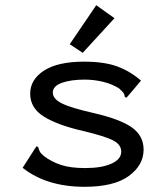

<svg xmlns="http://www.w3.org/2000/svg" viewBox="-20 -708 640 738"><path d="M305 10Q159 10 67 -63L115 -138L121 -146L127 -142Q129 -134 132.5 -126.5Q136 -119 148 -109Q176 -87 213 -74.5Q250 -62 307 -62Q371 -62 408.5 -79Q446 -96 446 -125Q446 -153 413.5 -169Q381 -185 302 -204Q204 -226 150 -259Q96 -292 96 -348Q96 -402 149 -436.5Q202 -471 303 -471Q381 -471 431 -452.5Q481 -434 522 -398L472 -339L465 -332L459 -337Q459 -345 454.5 -351Q450 -357 438 -368Q411 -385 376.5 -393.5Q342 -402 305 -402Q252 -402 217.5 -389.5Q183 -377 183 -352Q183 -328 218 -310.5Q253 -293 342 -273Q445 -249 488.5 -217Q532 -185 532 -133Q532 -73 475 -31.5Q418 10 305 10ZM298 -505 248 -538 350 -688 420 -638Z"/></svg>

Font: Inconsolata Expanded Medium
Style: Regular
Weight: 500
Width: 7
Monospace: yes
Designer: Raph Levien, Cyreal, Brenton Simpson
Foundry: Raph Levien, Cyreal, Google
Version: Version 3.001; ttfautohint (v1.8.2.53-6de2)